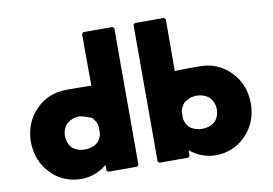

<svg xmlns="http://www.w3.org/2000/svg" viewBox="-89 -1014 1682 1183"><g transform="rotate(-10 752.0 -422.5)"><path d="M305 -332C325 -349 353 -360 384 -360C395 -360 469 -338 463 -332C475 -319 486 -302 490 -280V-233C486 -213 477 -195 463 -180C444 -164 416 -153 384 -153C351 -153 325 -162 304 -180C287 -198 275 -225 275 -256C275 -286 286 -312 305 -332ZM690 -3V-857L680 -867H498L488 -857L489 -533C426 -536 357 -535 330 -535C258 -535 196 -508 150 -464L142 -456C91 -406 62 -335 62 -256C62 -177 91 -107 141 -57L149 -49C194 -5 257 22 330 22C393 22 449 -2 490 -38V-3L500 7H680ZM1010 -233V-280C1014 -299 1024 -318 1037 -332C1057 -349 1085 -360 1116 -360C1147 -360 1174 -350 1195 -332C1213 -314 1225 -287 1225 -256C1225 -226 1215 -200 1196 -180C1177 -164 1149 -153 1116 -153C1085 -153 1057 -163 1037 -180C1024 -194 1014 -211 1010 -233ZM820 7H1000L1010 -3V-38C1049 -4 1107 22 1170 22C1243 22 1306 -5 1351 -49L1358 -56C1409 -105 1438 -177 1438 -256C1438 -335 1409 -406 1358 -456L1351 -463C1306 -507 1243 -535 1170 -535C1141 -535 1079 -536 1011 -533L1012 -857L1002 -867H820L810 -857V-3Z"/></g></svg>

Font: Hussar Woodtype
Style: Ultra
Weight: 900
Foundry: Cannot Into Space Fonts
Version: Version 1.07